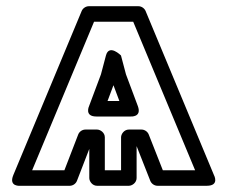

<svg xmlns="http://www.w3.org/2000/svg" viewBox="-20 -573 734 618"><path d="M435.4 -156H394.7C379.6 -156 369.7 -141.7 369.7 -131V-25H317.4V-131C317.4 -146.1 303.1 -156 292.4 -156H255C244.6 -156 235.2 -149.2 231.7 -140L187.3 -25H83.5L282.7 -503H408.8L608 -25H504.1L458.7 -140.2C454.9 -149.8 445 -156 435.4 -156ZM419.7 -102.7 463.8 9.2C467.4 18.1 476.7 25 487.1 25H645.5C687.7 25 668.6 -9.6 668.6 -9.6L448.6 -537.6C445.1 -546 435.8 -553 425.5 -553H266C256.9 -553 246.9 -547.1 242.9 -537.6L22.9 -9.6C6.7 29.4 46 25 46 25H204.4C214.2 25 224 18.7 227.7 9L267.4 -93.7V0C267.4 10.7 277.3 25 292.4 25H394.7C405.4 25 419.7 15.1 419.7 0ZM290.2 -198H400.2C400.2 -198 437.5 -194.7 423.6 -231.8L385.5 -333.6L369.4 -394.4C369.4 -394.4 331.3 -432.8 321 -394.4L304.9 -333.6L266.8 -231.8C266.8 -231.8 250.6 -198 290.2 -198ZM326.2 -248 345.2 -298.7 364.2 -248Z"/></svg>

Font: Asimov
Style: WidOu
Weight: 500
Designer: Google
Version: Version 2.000980; 2014